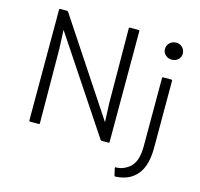

<svg xmlns="http://www.w3.org/2000/svg" viewBox="-122 -907 1190 1144"><g transform="rotate(15 472.5 -335.0)"><path d="M105 -86V-769Q105 -775 111 -775H153Q156 -775 160 -771L543 -192L538 -307L535 -769Q535 -775 541 -775H594Q600 -775 600 -769V-86Q600 -80 594 -80H552Q549 -80 545 -84L162 -660L167 -545L170 -86Q170 -80 164 -80H111Q105 -80 105 -86ZM670 57Q669 51 674 51Q698 51 717.5 43.5Q737 36 753 24Q778 5 790.5 -28Q803 -61 803 -113V-535Q803 -540 808 -540H860Q865 -540 865 -535V-118Q865 -54 848 -6.5Q831 41 794 69Q774 85 747 94Q720 103 686 105Q681 105 680 101ZM831 -655Q807 -655 791 -670Q775 -685 775 -706Q775 -729 791 -744.5Q807 -760 831 -760Q854 -760 869.5 -744.5Q885 -729 885 -706Q885 -685 869.5 -670Q854 -655 831 -655Z"/></g></svg>

Font: Gowun Dodum
Style: Regular
Weight: 400
Designer: Yanghee Ryu
Foundry: Yanghee Ryu
Version: Version 2.000